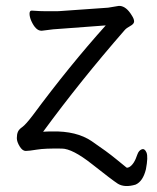

<svg xmlns="http://www.w3.org/2000/svg" viewBox="-20 -501 530 650"><path d="M408 66Q411 68 417 65Q434 56 445 22Q450 8 460 4.5Q470 1 476 15.5Q482 30 474 72Q464 113 439 124Q402 135 379 121Q359 108 292 55Q225 2 189 2Q132 1 105 5.5Q78 10 67 10Q56 10 46.5 -5.5Q37 -21 37 -33.5Q37 -46 40.5 -54.5Q44 -63 55.5 -71Q67 -79 92 -112Q215 -278 338 -415L191 -404Q164 -403 122 -397H120Q101 -397 86 -430Q80 -444 80 -454.5Q80 -465 87 -465H89Q115 -463 136 -463H168Q180 -463 190 -464L346 -475L382 -481H386Q408 -479 426 -449Q434 -437 434 -428.5Q434 -420 421 -413Q408 -406 402 -399Q252 -227 126 -55Q139 -56 156 -56Q239 -58 290.5 -23Q342 12 373 37.5Q404 63 408 66Z"/></svg>

Font: LXGW Bright GB
Style: Regular
Weight: 400
Designer: Christian Thalmann (Catharsis Fonts)
Foundry: LXGW / Christian Thalmann (Catharsis Fonts) / Fontworks Inc.
Version: Version 5.510